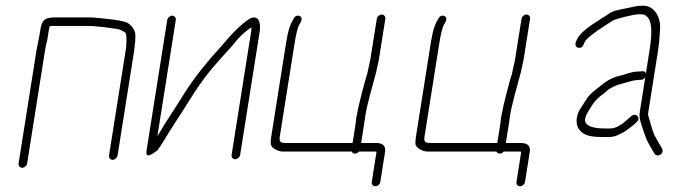

<svg xmlns="http://www.w3.org/2000/svg" viewBox="-20 -544 2394 674"><path d="M75.2 30 138.4 -369C140.1 -379.7 142.6 -391 145.8 -403L151.2 -437C152.1 -442.3 153.2 -447.3 154.6 -452C158 -452.7 162.4 -453 167.7 -453H283.7C310.1 -453 346.4 -449.3 392.7 -442C400.9 -440.8 410 -436.4 419.9 -429C424.2 -423.9 425.2 -406.9 422.9 -378L362.7 2C361.4 9.9 367.4 17 375.3 17C383.2 17 391.4 9.9 392.7 2L448 -347C454.8 -390 456.9 -417.1 454.3 -428.3C450 -447.3 434.1 -464 414.8 -468.3C402.6 -471 402.6 -471 395.8 -472.5C391.3 -473.5 384.2 -474.5 374.4 -475.6C352.4 -477.9 315.1 -483 288.5 -483H172.5C133.2 -483 126.3 -469 121.2 -437L118.5 -420L108.4 -369L45.2 30C44 37.9 50 45 57.9 45C65.8 45 74 37.9 75.2 30Z M567.1 -474 494.4 -15C491.1 5.7 501.4 7 525.2 -11C527.9 -13 530.3 -14.7 532.5 -16C541 -27.3 549.6 -40.3 558.2 -55C578 -88.6 600.6 -122.3 622.9 -157L657.6 -212C685.4 -255.4 714.5 -294 745.1 -327.6C775.6 -361.2 793.3 -381 798.3 -387C817.1 -411.8 838.4 -432.2 862 -448C862.8 -444.7 862.7 -440.3 861.9 -435L793 0C791.7 7.9 797.7 15 805.6 15C813.5 15 821.7 7.9 823 0L891.9 -435C896.6 -464.8 886.7 -494.5 855.7 -478C828.3 -460.4 795.2 -428.1 756.3 -381C709.2 -330.6 667.9 -278.6 632.6 -225L597.9 -170C572.5 -131.3 550.6 -96.7 532.5 -66L597.1 -474C598.3 -481.9 592.4 -489 584.5 -489C576.5 -489 568.3 -481.9 567.1 -474Z M962.1 -64 1014.1 -392C1019.6 -426.9 1025.3 -449.1 1031.2 -458.5C1037 -468 1039.6 -474.8 1038.9 -479C1036.7 -491.1 1019 -493.2 1012.2 -481C999.9 -460.6 992.1 -442.8 984.2 -393L932.1 -64C930.9 -56 930.3 -48 930.3 -40C930.5 -25 954.7 -13.4 969.9 -12H1214.9C1216.8 -7.3 1220.6 -5 1226.3 -5C1232 -5 1236.5 -7.3 1239.9 -12H1295.9C1298.6 -12 1300.5 -11.7 1301.7 -11L1285 95C1283.7 102.9 1289.7 110 1297.6 110C1305.5 110 1313.7 102.9 1315 95L1331.1 -7C1335.9 -30.3 1325.8 -42 1300.7 -42H1247.7L1258.3 -109C1260.9 -125.6 1264.5 -155.3 1269.2 -172L1274.7 -194C1278.4 -210.1 1283.5 -227.8 1287.3 -242L1292.3 -261C1295.6 -273.7 1300.7 -288.3 1302.8 -302L1309.7 -333L1332.7 -478C1334 -485.9 1328 -493 1320.1 -493C1312.2 -493 1304 -485.9 1302.7 -478L1279.7 -333L1272.8 -302C1271 -290.7 1267.8 -278.3 1263 -265L1258 -246C1254 -231.2 1248.9 -213 1245 -196L1239.6 -174L1230.6 -130C1230.1 -122.7 1229.3 -115.7 1228.3 -109L1217.7 -42H993.7C969.7 -42 958.5 -41 962.1 -64Z M1470.1 -64 1522.1 -392C1527.6 -426.9 1533.3 -449.1 1539.2 -458.5C1545 -468 1547.6 -474.8 1546.9 -479C1544.7 -491.1 1527 -493.2 1520.2 -481C1507.9 -460.6 1500.1 -442.8 1492.2 -393L1440.1 -64C1438.9 -56 1438.3 -48 1438.3 -40C1438.5 -25 1462.7 -13.4 1477.9 -12H1722.9C1724.8 -7.3 1728.6 -5 1734.3 -5C1740 -5 1744.5 -7.3 1747.9 -12H1803.9C1806.6 -12 1808.5 -11.7 1809.7 -11L1793 95C1791.7 102.9 1797.7 110 1805.6 110C1813.5 110 1821.7 102.9 1823 95L1839.1 -7C1843.9 -30.3 1833.8 -42 1808.7 -42H1755.7L1766.3 -109C1768.9 -125.6 1772.5 -155.3 1777.2 -172L1782.7 -194C1786.4 -210.1 1791.5 -227.8 1795.3 -242L1800.3 -261C1803.6 -273.7 1808.7 -288.3 1810.8 -302L1817.7 -333L1840.7 -478C1842 -485.9 1836 -493 1828.1 -493C1820.2 -493 1812 -485.9 1810.7 -478L1787.7 -333L1780.8 -302C1779 -290.7 1775.8 -278.3 1771 -265L1766 -246C1762 -231.2 1756.9 -213 1753 -196L1747.6 -174L1738.6 -130C1738.1 -122.7 1737.3 -115.7 1736.3 -109L1725.7 -42H1501.7C1477.7 -42 1466.5 -41 1470.1 -64Z M2009.6 -376.5C2019.7 -373.9 2027.1 -380 2031.6 -395C2038 -408.1 2063.8 -428.9 2109 -457.5C2119 -463.8 2126.2 -468.5 2130.7 -471.5C2139.9 -477.7 2206 -494 2221.7 -494C2232.7 -494 2239.5 -493.3 2241.9 -492C2276.3 -477.3 2267.3 -412.1 2257.9 -353L2247.3 -286C2245.6 -292 2241.3 -294.7 2234.6 -294L2222.4 -293C2209.3 -293 2195.2 -290.3 2180.1 -285L2164.3 -280C2136.7 -275.1 2111.4 -262.8 2088.5 -243C2083.1 -238.3 2074.8 -231.7 2063.7 -223.1C2052.6 -214.4 2043.3 -203.8 2035.7 -191.1C2028 -178.4 2022.5 -169.7 2019.1 -165C2002 -141.6 1999.1 -108.7 2012.3 -90.5C2028.7 -68.1 2051.6 -63 2099 -63H2118.5C2124.8 -63 2131.8 -64 2139.5 -66C2171 -77.9 2185 -90.6 2205.9 -107L2215.4 -116C2231.2 -129.7 2213 -150 2196.7 -137L2187.4 -129C2162.6 -105 2141.1 -93 2122.7 -93H2104.7C2068.6 -93 2046.2 -99 2037.6 -111C2024.5 -126.5 2047.3 -155.9 2058.3 -174.2C2064.3 -184.3 2074.1 -195.2 2087.8 -207C2094.5 -211.7 2100.6 -216.3 2106 -221C2119.6 -234.7 2140.2 -244.9 2167.8 -251.5C2182.1 -254.9 2201.9 -263 2219.7 -263L2231.8 -264C2237.3 -264.7 2241.7 -267.7 2245.2 -273L2225.4 -148C2223.8 -137.3 2226 -123 2232.1 -105C2249.4 -54.4 2244.3 -60.4 2276.5 -6C2287 11.9 2314.8 -4.6 2303.3 -24C2293.1 -41.2 2291 -45.7 2282 -60.8C2271.8 -77.9 2267 -99.9 2261 -120L2256.1 -136.5C2255 -140.2 2254.8 -144 2255.4 -148L2287.9 -353C2294.7 -395.6 2294.7 -406.5 2297.1 -440.8C2300.3 -486.1 2275.3 -524 2238.5 -524C2211.4 -524 2206.7 -520 2170.1 -513.3C2146.6 -509 2130.6 -504.3 2122.3 -499C2104 -487.3 2084.3 -474.2 2065.2 -462C2030 -438.9 2009.5 -418.6 2003.5 -401C1997.4 -387.3 1999.5 -379.1 2009.6 -376.5Z"/></svg>

Font: MewTooHand
Style: Ita
Weight: 400
Designer: Mew Too, Robert Jablonski
Version: Version 0.77